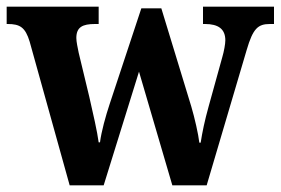

<svg xmlns="http://www.w3.org/2000/svg" viewBox="-23 -556 842 576"><path d="M66 -431 186 0H288L394 -341L494 0H597L717 -406C736 -471 751 -484 787 -484H799V-536H586V-484H592C632 -484 653 -469 653 -435C653 -424 649 -402 644 -385L603 -237C591 -194 584 -160 579 -128H575C572 -154 561 -202 551 -236L461 -531H401L306 -244C294 -208 281 -161 277 -129H273C269 -160 256 -217 245 -265L213 -398C210 -413 206 -431 206 -442C206 -475 225 -484 262 -484H273V-536H-3V-484H0C37 -484 53 -474 66 -431Z"/></svg>

Font: Noto Serif Georgian SemiCondensed Bold
Style: Regular
Weight: 700
Width: 4
Designer: Monotype Design Team, Akaki Razmadze
Foundry: Google LLC
Version: Version 2.003